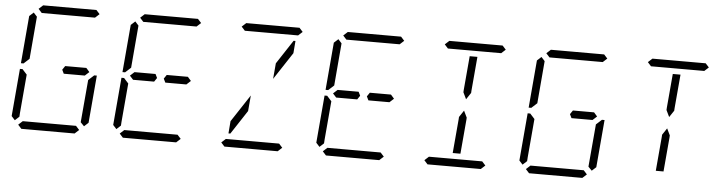

<svg xmlns="http://www.w3.org/2000/svg" viewBox="-54 -1269 5821 1537"><g transform="rotate(5 2856.0 -500.0)"><path d="M204 -969 238 -1000H666L694 -969L660 -938H658H477H415H234H232ZM612 -31 578 0H150L122 -31L156 -62H158H339H401H582H584ZM649 -436 694 -477H715L682 -95L648 -64L619 -94ZM92 -64 64 -95 97 -477H118L127 -467L155 -436L128 -125L127 -108L126 -95ZM122 -523H101L134 -905L168 -936L196 -905L195 -892L167 -564L133 -533ZM612 -531H626L653 -500L619 -469H606H482H458H450L435 -500L456 -531H464H488Z M1020 -969 1054 -1000H1482L1510 -969L1476 -938H1474H1293H1231H1050H1048ZM1020 -469H1007L979 -500L1013 -531H1026H1150H1174H1182L1197 -500L1176 -469H1168H1144ZM1428 -31 1394 0H966L938 -31L972 -62H974H1155H1217H1398H1400ZM908 -64 880 -95 913 -477H934L943 -467L971 -436L944 -125L943 -108L942 -95ZM938 -523H917L950 -905L984 -936L1012 -905L1011 -892L983 -564L949 -533ZM1428 -531H1442L1469 -500L1435 -469H1422H1298H1274H1266L1251 -500L1272 -531H1280H1304Z M1836 -969 1870 -1000H2298L2326 -969L2292 -938H2290H2109H2047H1866H1864ZM1820 -108H1805L1813 -207L1957 -426L1946 -300ZM2260 -892H2275L2267 -793L2123 -574L2134 -700ZM2244 -31 2210 0H1782L1754 -31L1788 -62H1790H1971H2033H2214H2216Z M2652 -969 2686 -1000H3114L3142 -969L3108 -938H3106H2925H2863H2682H2680ZM2652 -469H2639L2611 -500L2645 -531H2658H2782H2806H2814L2829 -500L2808 -469H2800H2776ZM3060 -31 3026 0H2598L2570 -31L2604 -62H2606H2787H2849H3030H3032ZM2540 -64 2512 -95 2545 -477H2566L2575 -467L2603 -436L2576 -125L2575 -108L2574 -95ZM2570 -523H2549L2582 -905L2616 -936L2644 -905L2643 -892L2615 -564L2581 -533ZM3060 -531H3074L3101 -500L3067 -469H3054H2930H2906H2898L2883 -500L2904 -531H2912H2936Z M3468 -969 3502 -1000H3930L3958 -969L3924 -938H3922H3741H3679H3498H3496ZM3669 -108H3607L3631 -382L3632 -400L3668 -454L3694 -400L3693 -382ZM3675 -892H3737L3713 -618L3712 -600L3676 -546L3650 -600L3651 -618ZM3876 -31 3842 0H3414L3386 -31L3420 -62H3422H3603H3665H3846H3848Z M4284 -969 4318 -1000H4746L4774 -969L4740 -938H4738H4557H4495H4314H4312ZM4692 -31 4658 0H4230L4202 -31L4236 -62H4238H4419H4481H4662H4664ZM4729 -436 4774 -477H4795L4762 -95L4728 -64L4699 -94ZM4172 -64 4144 -95 4177 -477H4198L4207 -467L4235 -436L4208 -125L4207 -108L4206 -95ZM4202 -523H4181L4214 -905L4248 -936L4276 -905L4275 -892L4247 -564L4213 -533ZM4692 -531H4706L4733 -500L4699 -469H4686H4562H4538H4530L4515 -500L4536 -531H4544H4568Z M5100 -969 5134 -1000H5562L5590 -969L5556 -938H5554H5373H5311H5130H5128ZM5301 -108H5239L5263 -382L5264 -400L5300 -454L5326 -400L5325 -382ZM5307 -892H5369L5345 -618L5344 -600L5308 -546L5282 -600L5283 -618Z"/></g></svg>

Font: DSEG14 Classic Mini
Style: Light Italic
Weight: 300
Italic angle: -5°
Designer: Keshikan(Twitter:@keshinomi_88pro)
Version: Version 0.46